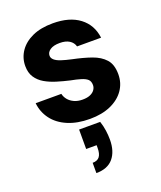

<svg xmlns="http://www.w3.org/2000/svg" viewBox="-146 -607 826 984"><g transform="rotate(-20 267.0 -115.0)"><path d="M273 12Q204 12 152.5 -10Q101 -32 72 -71Q43 -110 38 -159H178Q182 -141 194 -126.5Q206 -112 225.5 -103Q245 -94 271 -94Q297 -94 313.5 -101.5Q330 -109 338 -121Q346 -133 346 -146Q346 -167 334.5 -177.5Q323 -188 300 -195Q277 -202 245 -208Q210 -216 175.5 -226.5Q141 -237 113.5 -253Q86 -269 69.5 -294Q53 -319 53 -356Q53 -400 77.5 -436Q102 -472 148 -493Q194 -514 260 -514Q351 -514 405 -473Q459 -432 468 -360H337Q331 -382 311 -394.5Q291 -407 259 -407Q225 -407 206.5 -394.5Q188 -382 188 -363Q188 -350 200 -339.5Q212 -329 235 -321.5Q258 -314 290 -307Q348 -295 392 -279.5Q436 -264 461.5 -235.5Q487 -207 487 -154Q487 -106 461 -68.5Q435 -31 387 -9.5Q339 12 273 12ZM208 284V228Q234 228 246 212.5Q258 197 258 165V150H201V44H316Q325 71 328.5 97Q332 123 332 146Q332 210 301 247Q270 284 208 284Z"/></g></svg>

Font: DM Sans 16pt ExtraBold
Style: Regular
Weight: 800
Version: Version 4.004;gftools[0.9.30]